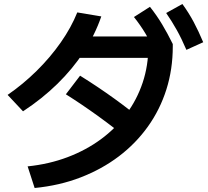

<svg xmlns="http://www.w3.org/2000/svg" viewBox="-20 -875 1040 959"><path d="M118 -44Q225 -55 317.5 -90Q410 -125 484 -179.5Q558 -234 611 -305.5Q664 -377 692.5 -462Q721 -547 721 -643L771 -586H332V-693H820L843 -655V-643Q843 -529 811 -428Q779 -327 718.5 -242.5Q658 -158 573.5 -94Q489 -30 383 11Q277 52 153 64ZM18 -401Q95 -454 163 -521Q231 -588 283.5 -663Q336 -738 366 -813L486 -793Q454 -700 398.5 -615.5Q343 -531 267 -456.5Q191 -382 95 -319ZM640 -164Q552 -236 469.5 -295.5Q387 -355 309 -404L380 -497Q470 -441 553 -381Q636 -321 712 -257ZM759 -610Q732 -665 706.5 -707.5Q681 -750 649 -790L729 -841Q763 -798 790 -753Q817 -708 843 -655ZM911 -626Q887 -682 863 -725Q839 -768 810 -810L891 -855Q923 -811 947.5 -765Q972 -719 995 -664Z"/></svg>

Font: M PLUS 2 SemiBold
Style: Regular
Weight: 600
Designer: Coji Morishita
Foundry: UNDERFOREST DESIGN
Version: Version 1.001